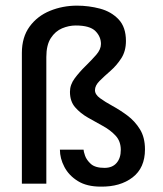

<svg xmlns="http://www.w3.org/2000/svg" viewBox="-20 -658 584 690"><path d="M341.8 12.7Q292 12.7 259.8 -7.3Q227.5 -27.3 211.4 -58.1Q195.3 -88.9 195.3 -120.1H280.3Q280.3 -114.3 285.6 -98.6Q291 -83 306.6 -68.8Q322.3 -54.7 355.5 -54.7Q383.8 -54.7 398.9 -72.3Q414.1 -89.8 414.1 -119.1Q414.1 -150.4 395.5 -170.4Q377 -190.4 350.1 -205.1Q323.2 -219.7 295.9 -235.4Q268.6 -251 250 -272.5Q231.4 -293.9 231.4 -328.1Q231.4 -353.5 248.5 -376.5Q265.6 -399.4 287.1 -420.4Q308.6 -441.4 325.7 -460.9Q342.8 -480.5 342.8 -500Q342.8 -526.4 322.8 -546.4Q302.7 -566.4 252 -566.4Q227.5 -566.4 203.1 -556.2Q178.7 -545.9 162.6 -521Q146.5 -496.1 146.5 -453.1V2H58.6V-467.8Q58.6 -524.4 86.4 -562.5Q114.3 -600.6 159.7 -619.1Q205.1 -637.7 256.8 -637.7Q298.8 -637.7 339.4 -627Q379.9 -616.2 406.2 -588.4Q432.6 -560.5 432.6 -510.7Q432.6 -474.6 416 -448.7Q399.4 -422.9 377 -403.3Q354.5 -383.8 337.9 -367.2Q321.3 -350.6 321.3 -334Q321.3 -318.4 339.4 -305.2Q357.4 -292 384.3 -277.3Q411.1 -262.7 438 -242.7Q464.8 -222.7 482.9 -193.4Q501 -164.1 501 -121.1Q501 -54.7 456.5 -20.5Q412.1 13.7 341.8 12.7Z"/></svg>

Font: Padauk Book
Style: Regular
Weight: 400
Designer: Debbi Hosken, Becca Hirsbrunner Spalinger
Foundry: SIL International
Version: Version 5.000